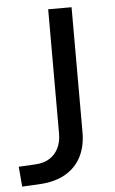

<svg xmlns="http://www.w3.org/2000/svg" viewBox="-55 -741 469 785"><g transform="rotate(-5 179.5 -348.5)"><path d="M4 8 -3 -74 68 -78Q101 -80 124 -94.5Q147 -109 160 -134.5Q173 -160 173 -195V-705H269V-192Q269 -134 247 -91.5Q225 -49 183 -24.5Q141 0 81 4Z"/></g></svg>

Font: Nunito Sans 10pt Medium
Style: Regular
Weight: 500
Designer: Vernon Adams
Foundry: Vernon Adams
Version: Version 3.101;gftools[0.9.27]